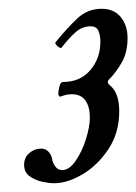

<svg xmlns="http://www.w3.org/2000/svg" viewBox="-20 -664 311 438"><path d="M103 -246Q92 -246 76 -249.5Q60 -253 47.5 -262Q35 -271 35 -288Q35 -305 47 -315Q59 -325 74 -325Q84 -325 90.5 -318Q97 -311 99 -301Q100 -293 106 -284.5Q112 -276 122 -276Q138 -276 152.5 -297Q167 -318 176 -346.5Q185 -375 185 -396Q185 -420 175 -434.5Q165 -449 144 -449Q138 -449 132.5 -448Q127 -447 119 -444Q113 -442 113 -452Q113 -456 115.5 -466.5Q118 -477 124 -477Q163 -477 186 -504Q209 -531 209 -569Q209 -583 204.5 -593.5Q200 -604 187 -604Q168 -604 153 -591Q138 -578 121 -556Q119 -552 111.5 -558.5Q104 -565 107 -568Q133 -600 156.5 -622Q180 -644 212 -644Q240 -644 255.5 -625Q271 -606 271 -577Q271 -544 257.5 -521Q244 -498 230 -484Q222 -477 230 -470Q252 -453 252 -410Q252 -361 227.5 -324Q203 -287 168.5 -266.5Q134 -246 103 -246Z"/></svg>

Font: Junicode Two Beta Condensed Medium
Style: Italic
Weight: 500
Width: 3
Italic angle: -9°
Version: Version 1.053; ttfautohint (v1.8.4)